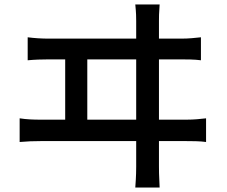

<svg xmlns="http://www.w3.org/2000/svg" viewBox="-20 -798 1015 860"><path d="M68 -162C101 -165 132 -166 161 -166H590V-51C590 -41 590 -10 586 42H695C692 -10 692 -43 692 -53V-166H816C837 -166 876 -166 903 -162V-268C878 -265 848 -262 816 -262H692V-532H792C813 -532 852 -532 880 -528V-631C853 -628 825 -625 792 -625H692V-704C692 -717 692 -741 695 -778H586C590 -739 590 -718 590 -704V-625H197C168 -625 134 -627 104 -631V-528C136 -531 168 -532 197 -532H272V-262H161C132 -262 99 -263 68 -268ZM371 -262V-532H590V-262Z"/></svg>

Font: GenEiGothic-pro-SemiBold
Style: Regular
Weight: 500
Designer: Ryoko NISHIZUKA (kana & ideographs); Paul D. Hunt (Latin, Greek & Cyrillic); Wenlong ZHANG (bopomofo); Sandoll Communica
Foundry: Adobe Systems Incorporated; o_tamon
Version: Version 1.000.140830